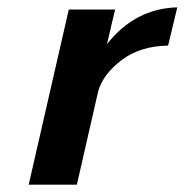

<svg xmlns="http://www.w3.org/2000/svg" viewBox="-20 -502 502 522"><path d="M58 0 167 -476H293L281 -426Q281 -423 280 -421L271 -382Q347 -479 462 -482L437 -378Q361 -377 310.5 -338.5Q260 -300 247 -254L189 0Z"/></svg>

Font: Coval
Style: ExtraBold Italic
Weight: 800
Foundry: Context Ltd
Version: Version 001.000